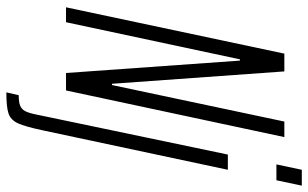

<svg xmlns="http://www.w3.org/2000/svg" viewBox="-203 -580 971 605"><g transform="rotate(90 282.5 -277.5)"><path d="M3 0 149 -688H205L244 -145H248L363 -688H412L265 0H210L171 -548H167L50 0ZM498 -663 515 -743H565L548 -663ZM341 93 467 -510H515L391 72Q379 129 368.5 151.5Q358 174 338 181Q318 188 271 188L280 149Q302 149 313 144.5Q324 140 330 129Q336 118 341 93Z"/></g></svg>

Font: Saira Ultra Condensed Light
Style: Italic
Weight: 300
Width: 1
Italic angle: -12°
Designer: Hector Gatti with collaboration of the Omnibus-Type team
Foundry: Omnibus-Type
Version: Version 1.001; ttfautohint (v1.8)